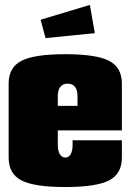

<svg xmlns="http://www.w3.org/2000/svg" viewBox="-20 -750 530 780"><path d="M165 -595.2 145 -669.9 345.2 -730 365.2 -615.2ZM214.8 -319.8H294.9V-359.9Q294.9 -384.3 284.7 -397.2Q274.4 -410.2 254.9 -410.2Q235.4 -410.2 225.1 -397.2Q214.8 -384.3 214.8 -359.9ZM214.8 -220.2V-160.2Q214.8 -137.7 222.9 -123.8Q231 -109.9 245.1 -109.9Q259.3 -109.9 267.1 -123.5Q274.9 -137.2 274.9 -160.2V-180.2H475.1V-109.9Q475.1 -43.9 423.1 -17.1Q371.1 9.8 245.1 9.8Q119.1 9.8 67.1 -17.1Q15.1 -43.9 15.1 -109.9V-410.2Q15.1 -476.1 67.1 -502.9Q119.1 -529.8 245.1 -529.8Q371.1 -529.8 423.1 -502.9Q475.1 -476.1 475.1 -410.2V-220.2Z"/></svg>

Font: Mikodacs
Style: Regular
Weight: 400
Designer: gluk (gluksza@wp.pl)
Foundry: gluk (gluksza@wp.pl)
Version: Version 0.28